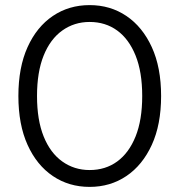

<svg xmlns="http://www.w3.org/2000/svg" viewBox="-20 -726 702 752"><path d="M331 6Q250 6 187 -36.5Q124 -79 88 -158.5Q52 -238 52 -350Q52 -462 88 -541.5Q124 -621 187 -663.5Q250 -706 331 -706Q412 -706 475 -663.5Q538 -621 574.5 -541.5Q611 -462 611 -350Q611 -238 574.5 -158.5Q538 -79 475 -36.5Q412 6 331 6ZM331 -60Q393 -60 439 -93.5Q485 -127 511 -191.5Q537 -256 537 -350Q537 -444 511 -508.5Q485 -573 439 -606.5Q393 -640 331 -640Q271 -640 224 -606.5Q177 -573 151 -508.5Q125 -444 125 -350Q125 -256 151 -191.5Q177 -127 224 -93.5Q271 -60 331 -60Z"/></svg>

Font: MOST Montserrat
Style: Regular
Weight: 400
Designer: Julieta Ulanovsky
Foundry: Julieta Ulanovsky
Version: Version 8.000;March 11, 2024;FontCreator 15.0.0.2926 64-bit